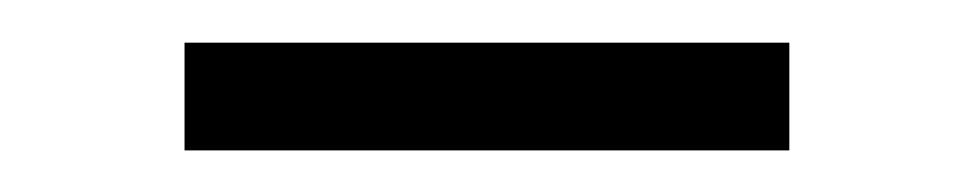

<svg xmlns="http://www.w3.org/2000/svg" viewBox="-20 -309 456 90"><path d="M350 -238.5H66.5V-289H350Z"/></svg>

Font: Anek Kannada Medium Light
Style: Regular
Weight: 300
Version: Version 1.003